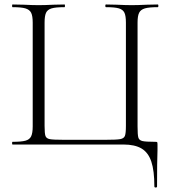

<svg xmlns="http://www.w3.org/2000/svg" viewBox="-20 -645 766 857"><path d="M530 0H36Q34 0 34 -6Q34 -12 36 -12Q75 -12 93.5 -17Q112 -22 119 -36.5Q126 -51 126 -81V-544Q126 -574 119 -588Q112 -602 93.5 -607.5Q75 -613 36 -613Q34 -613 34 -619Q34 -625 36 -625L86 -624Q126 -622 152 -622Q180 -622 220 -624L268 -625Q270 -625 270 -619Q270 -613 268 -613Q228 -613 210 -607.5Q192 -602 185.5 -588Q179 -574 179 -544V-83Q179 -49 183 -38Q187 -27 202 -24Q217 -21 264 -21H451Q500 -21 516.5 -24Q533 -27 537.5 -38.5Q542 -50 542 -83V-544Q542 -574 535.5 -588Q529 -602 511 -607.5Q493 -613 453 -613Q450 -613 450 -619Q450 -625 453 -625L500 -624Q542 -622 568 -622Q594 -622 636 -624L684 -625Q687 -625 687 -619Q687 -613 684 -613Q645 -613 626.5 -607.5Q608 -602 601 -588Q594 -574 594 -544V-81Q594 -43 597.5 -31Q601 -19 615.5 -15.5Q630 -12 673 -12Q680 -12 681.5 -10.5Q683 -9 683 0V26Q681 74 681 187Q681 192 675 192Q669 192 669 187Q669 117 655.5 76.5Q642 36 612 18Q582 0 530 0Z"/></svg>

Font: Cormorant Infant Light
Style: Regular
Weight: 300
Designer: Christian Thalmann (Catharsis Fonts)
Version: Version 3.000